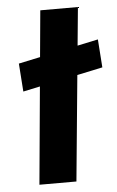

<svg xmlns="http://www.w3.org/2000/svg" viewBox="-51 -728 468 765"><g transform="rotate(-5 183.0 -346.0)"><path d="M75.5 0 139.5 -692H290L223.5 0ZM36 -488 358 -556.5 366 -444 44 -375.5Z"/></g></svg>

Font: Karla ExtraBold
Style: Italic
Weight: 800
Italic angle: -8°
Designer: Jonathan Pinhorn
Version: Version 2.004;gftools[0.9.33]